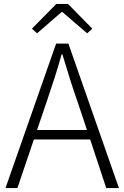

<svg xmlns="http://www.w3.org/2000/svg" viewBox="-20 -949 627 969"><path d="M211.9 -424.8 167 -293H418.9L375 -424.8Q352.5 -488.8 333.5 -548.8Q314.5 -608.9 294.9 -674.8H291Q272.5 -608.9 253.2 -548.8Q233.9 -488.8 211.9 -424.8ZM7.8 0 263.2 -729H325.2L580.1 0H516.1L435.1 -245.1H150.9L67.9 0ZM167 -780.8 141.1 -804.2 264.2 -929.2H323.2L445.8 -804.2L419.9 -780.8L294.9 -888.2H291Z"/></svg>

Font: Source Han Sans CN Light
Style: Regular
Weight: 300
Designer: Ryoko NISHIZUKA  (kana, bopomofo & ideographs); Paul D. Hunt (Latin, Greek & Cyrillic); Sandoll Communications , Soo-you
Foundry: Adobe
Version: Version 2.000;hotconv 1.0.107;makeotfexe 2.5.65593